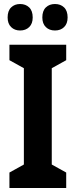

<svg xmlns="http://www.w3.org/2000/svg" viewBox="-20 -937 377 957"><path d="M310 0H27V-77L99 -117V-597L27 -637V-714H310V-637L238 -597V-117L310 -77ZM18 -850Q18 -883 35.5 -900Q53 -917 80 -917Q108 -917 125.5 -900Q143 -883 143 -850Q143 -819 125.5 -802Q108 -785 80 -785Q53 -785 35.5 -802Q18 -819 18 -850ZM191 -850Q191 -883 208.5 -900Q226 -917 254 -917Q282 -917 299.5 -900Q317 -883 317 -850Q317 -819 299.5 -802Q282 -785 254 -785Q226 -785 208.5 -802Q191 -819 191 -850Z"/></svg>

Font: Noto Sans Malayalam Condensed
Style: Bold
Weight: 700
Width: 3
Designer: Jelle Bosma - Monotype Design Team
Foundry: Monotype Imaging Inc.
Version: Version 2.104; ttfautohint (v1.8.4.7-5d5b)